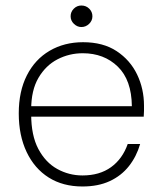

<svg xmlns="http://www.w3.org/2000/svg" viewBox="-20 -664 584 696"><path d="M279 12Q208 12 156.5 -20.5Q105 -53 76.5 -113Q48 -173 48 -253Q48 -333 77.5 -391Q107 -449 160 -480Q213 -511 281 -511Q354 -511 403 -478.5Q452 -446 477 -394Q502 -342 502 -281Q502 -271 502 -262Q502 -253 501 -241H80V-279H458Q457 -374 407 -422.5Q357 -471 280 -471Q231 -471 188.5 -449Q146 -427 119.5 -382Q93 -337 93 -267V-250Q93 -173 119 -124Q145 -75 187.5 -51.5Q230 -28 279 -28Q341 -28 382.5 -58Q424 -88 443 -142H488Q475 -97 447.5 -62Q420 -27 378 -7.5Q336 12 279 12ZM275 -566Q260 -566 248 -577.5Q236 -589 236 -605Q236 -621 247.5 -632.5Q259 -644 275 -644Q292 -644 303.5 -632.5Q315 -621 315 -605Q315 -589 303 -577.5Q291 -566 275 -566Z"/></svg>

Font: DM Sans 20pt ExtraLight
Style: Regular
Weight: 250
Version: Version 4.004;gftools[0.9.30]